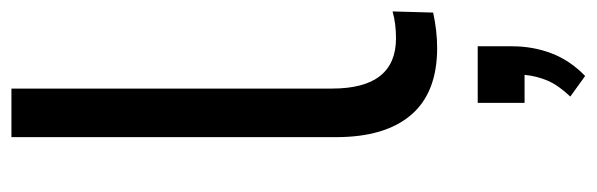

<svg xmlns="http://www.w3.org/2000/svg" viewBox="-374 -402 1044 336"><g transform="rotate(-90 148.0 -234.0)"><path d="M76 0ZM232 9Q154 9 115 -36.5Q76 -82 76 -168V-736H161V-175Q161 -63 249 -63Q275 -63 296 -69L294 2Q262 9 232 9ZM183 268 147 242Q167 221 175 202Q183 183 185 162H136V80H235V140Q235 177 222.5 209.5Q210 242 183 268Z"/></g></svg>

Font: Winston
Style: Regular
Weight: 400
Designer: Original fonts by Vernon Adams / Changes by Cristiano Sobral
Foundry: Original fonts by Vernon Adams / Changes by Cristiano Sobral
Version: Version 2.503;July 17, 2020;FontCreator 13.0.0.2655 64-bit